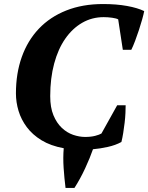

<svg xmlns="http://www.w3.org/2000/svg" viewBox="-20 -732 735 952"><path d="M561 -210H603Q603 -194 602 -171.5Q601 -149 598 -123.5Q595 -98 591 -73Q587 -48 582 -28Q553 -12 514.5 -3.5Q476 5 441 8Q427 49 402.5 102Q378 155 349 200H305Q299 152 295.5 101Q292 50 296 3Q231 -9 186 -36.5Q141 -64 113 -101.5Q85 -139 72 -182Q59 -225 59 -269Q59 -368 88 -449.5Q117 -531 172.5 -589.5Q228 -648 308.5 -680Q389 -712 491 -712Q557 -712 609.5 -702.5Q662 -693 695 -677Q692 -661 685 -636Q678 -611 669 -583.5Q660 -556 650 -529.5Q640 -503 631 -485H589L566 -636Q557 -641 536 -644Q515 -647 494 -647Q436 -647 387.5 -619Q339 -591 303.5 -540Q268 -489 248.5 -416.5Q229 -344 229 -255Q229 -199 245 -160.5Q261 -122 286.5 -98Q312 -74 342.5 -63.5Q373 -53 402 -53Q431 -53 452 -58.5Q473 -64 483 -70Z"/></svg>

Font: PT Serif
Style: Bold Italic
Weight: 700
Italic angle: -12°
Designer: A.Korolkova, O.Umpeleva, V.Yefimov
Foundry: ParaType Ltd
Version: Version 1.000W OFL